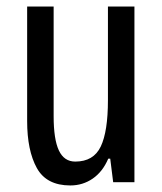

<svg xmlns="http://www.w3.org/2000/svg" viewBox="-20 -557 496 587"><path d="M391 -537V0H326L317 -72H311Q294 -32 263.5 -11Q233 10 195 10Q122 10 92.5 -43.5Q63 -97 63 -187V-537H144V-202Q144 -131 160 -97Q176 -63 210 -63Q266 -63 288 -109Q310 -155 310 -251V-537Z"/></svg>

Font: Noto Sans Thai ExtCond
Style: Regular
Weight: 400
Width: 2
Designer: Monotype Design Team
Foundry: Monotype Imaging Inc.
Version: Version 2.002; ttfautohint (v1.8.4.7-5d5b)